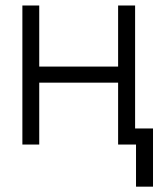

<svg xmlns="http://www.w3.org/2000/svg" viewBox="-20 -536 592 712"><path d="M125.5 -515.6V-289.1H418V-515.6H481V0H418V-229.5H125.5V0H63V-515.6ZM484.4 156.2V0H442.9V-59.6H547.4V156.2Z"/></svg>

Font: Inter Display Light
Style: Regular
Weight: 300
Designer: Rasmus Andersson
Foundry: rsms
Version: Version 4.000;git-a52131595